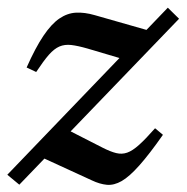

<svg xmlns="http://www.w3.org/2000/svg" viewBox="-26 -482 498 512"><path d="M-6.5 -16 421.5 -461.5 451.5 -432 25.5 10.5ZM70.5 -290 45 -302Q68.5 -355 89.8 -386.5Q111 -418 132.2 -432.5Q153.5 -447 176.5 -448.2Q199.5 -449.5 227 -441.5L390 -395L324 -318L207.5 -352.5Q181.5 -360 164 -362Q146.5 -364 132.5 -358Q118.5 -352 104.2 -335.8Q90 -319.5 70.5 -290ZM219 -1 78.5 -65.5 149 -138.5 247 -88.5Q268.5 -77.5 283.8 -73.8Q299 -70 313.2 -75Q327.5 -80 345 -95.8Q362.5 -111.5 387.5 -140L408.5 -122.5Q372 -70.5 345.5 -40.8Q319 -11 298.5 0.8Q278 12.5 259 10.8Q240 9 219 -1Z"/></svg>

Font: Newsreader 16pt Medium
Style: Italic
Weight: 500
Italic angle: -17°
Designer: Hugues Gentile
Foundry: Production Type
Version: Version 1.003